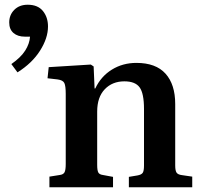

<svg xmlns="http://www.w3.org/2000/svg" viewBox="-20 -792 858 812"><path d="M189 0V-45L233 -52Q248 -54 253 -63.5Q258 -73 258 -99V-395Q258 -429 252 -441Q246 -453 224 -456L181 -461L186 -508L364 -519L376 -511L380 -418H383Q407 -469 453 -497.5Q499 -526 557 -526Q639 -526 680 -480.5Q721 -435 721 -352V-92Q721 -70 727 -61.5Q733 -53 752 -51L793 -45V0H525V-44L561 -50Q578 -53 583.5 -61Q589 -69 589 -92V-331Q589 -397 570.5 -422.5Q552 -448 506 -448Q455 -448 423 -414.5Q391 -381 391 -320V-95Q391 -72 395.5 -63Q400 -54 415 -52L458 -44V0ZM54 -486 28 -521Q68 -549 86.5 -578Q105 -607 107 -637H85Q55 -637 37 -652.5Q19 -668 19 -697Q19 -729 40.5 -750.5Q62 -772 97 -772Q140 -772 161.5 -745.5Q183 -719 183 -680Q183 -631 149.5 -578Q116 -525 54 -486Z"/></svg>

Font: Literata 36pt SemiBold
Style: Regular
Weight: 600
Designer: Latin by Veronika Burian and Jose Scaglione. Greek by Irene Vlachou. Cyrillic by Vera Evstafieva.
Foundry: TypeTogether
Version: Version 3.002